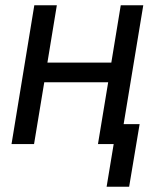

<svg xmlns="http://www.w3.org/2000/svg" viewBox="-20 -550 616 733"><path d="M387 163H473L513 -76H452L527 -530H441L405 -311H161L197 -530H111L24 0H110L149 -236H393L354 0H414Z"/></svg>

Font: Iosevka Sparkle
Style: Italic
Weight: 400
Italic angle: -9°
Designer: Belleve Invis
Foundry: Belleve Invis
Version: Version 4.5.0; ttfautohint (v1.8.3)